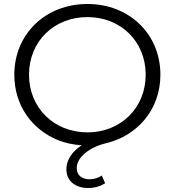

<svg xmlns="http://www.w3.org/2000/svg" viewBox="-20 -726 879 966"><path d="M424 220C456 220 485 211 509 196L492 157C476 169 452 176 431 176C394 176 366 157 366 120C366 65 430 14 516 -6C665 -42 787 -169 787 -350C787 -555 630 -706 420 -706C209 -706 52 -555 52 -350C52 -196 140 -74 274 -20C310 -6 349 2 391 5C383 10 376 16 369 21C328 56 314 93 314 126C314 182 356 220 424 220ZM420 -60C251 -60 126 -184 126 -350C126 -517 251 -640 420 -640C588 -640 713 -517 713 -350C713 -184 588 -60 420 -60Z"/></svg>

Font: Montserrat Z
Style: Regular
Weight: 400
Designer: Julieta Ulanovsky
Foundry: Julieta Ulanovsky
Version: Version 8.000